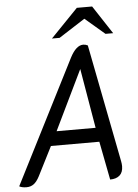

<svg xmlns="http://www.w3.org/2000/svg" viewBox="-74 -946 721 1000"><g transform="rotate(-5 286.5 -446.0)"><path d="M-14 0 313 -644Q345 -706 382 -706Q394 -706 406 -700L526 -85Q529 -70 529 -58Q529 -26 511 -10Q493 6 461 6L422 -195H169L92 -43Q78 -16 62 -4Q46 8 24 8Q0 8 -14 0ZM409 -269 356 -581 205 -269ZM366 -900H446L543 -752H503L400 -840L263 -752H223Z"/></g></svg>

Font: Thasadith
Style: Bold Italic
Weight: 700
Italic angle: -9°
Designer: Cadson Demak Co.,Ltd.
Foundry: Cadson Demak Co.,Ltd.
Version: Version 1.000; ttfautohint (v1.6)